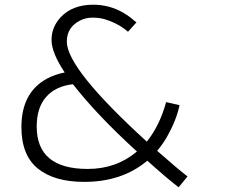

<svg xmlns="http://www.w3.org/2000/svg" viewBox="-20 -769 978 816"><path d="M255 -461Q199 -545 199 -599.5Q199 -654 238 -696Q288 -749 376 -749Q444 -749 502 -716Q525 -703 539.5 -690.5Q554 -678 560 -674L524 -634Q484 -669 426 -687Q403 -694 373.5 -694Q344 -694 321 -682Q264 -654 264 -592Q264 -477 604 -167Q659 -236 686 -335L743 -322Q730 -259 690 -188Q673 -158 648 -128Q733 -53 777 -19L739 27Q692 -9 606 -86Q499 4 338 4Q211 4 141 -52.5Q71 -109 71 -229Q71 -376 180 -435Q214 -453 255 -461ZM136 -231Q136 -51 353 -51Q474 -51 562 -125Q392 -280 290 -411Q217 -403 176.5 -357.5Q136 -312 136 -231Z"/></svg>

Font: Antic
Style: Regular
Weight: 400
Version: Version 1.0002